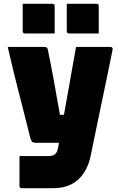

<svg xmlns="http://www.w3.org/2000/svg" viewBox="-20 -795 640 1015"><path d="M564 -547Q569 -547 573 -543Q577 -539 575 -531Q561 -461 547 -394Q533 -327 519 -259.5Q505 -192 490.5 -123Q476 -54 461 21Q450 79 423.5 119Q397 159 356.5 179.5Q316 200 259 200Q238 200 211 200Q184 200 158.5 200Q133 200 115 200Q97 200 94 200Q89 200 86 197Q83 194 83 189V30H103Q136 30 169 30Q202 30 235 30Q259 30 270.5 20.5Q282 11 287 -13Q294 -56 303 -106Q312 -156 322 -210.5Q332 -265 342 -321.5Q352 -378 362 -435Q372 -492 382 -547Q399 -547 422 -547Q445 -547 470.5 -547Q496 -547 520.5 -547Q545 -547 564 -547ZM215 -547Q223 -547 227.5 -543Q232 -539 233 -532Q242 -488 249.5 -449Q257 -410 263.5 -375Q270 -340 275.5 -308Q281 -276 286.5 -246Q292 -216 297 -188H367L338 -40H172Q162 -40 156 -42Q150 -44 147 -49.5Q144 -55 140 -66Q136 -83 126.5 -120.5Q117 -158 104 -209.5Q91 -261 76 -319Q61 -377 47 -435.5Q33 -494 21 -547Q38 -547 62.5 -547Q87 -547 114.5 -547Q142 -547 168.5 -547Q195 -547 215 -547ZM100 -775Q136 -775 179 -775Q222 -775 258 -775Q262 -775 264 -773.5Q266 -772 267.5 -770Q269 -768 269 -764V-618Q233 -618 190 -618Q147 -618 111 -618Q108 -618 105.5 -619.5Q103 -621 101.5 -623.5Q100 -626 100 -629ZM333 -775Q369 -775 412 -775Q455 -775 491 -775Q495 -775 497 -773.5Q499 -772 500.5 -770Q502 -768 502 -764V-618Q466 -618 423 -618Q380 -618 344 -618Q341 -618 338.5 -619.5Q336 -621 334.5 -623.5Q333 -626 333 -629Z"/></svg>

Font: Recursive Black
Style: Regular
Weight: 900
Version: Version 1.085